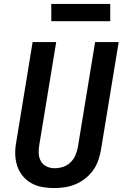

<svg xmlns="http://www.w3.org/2000/svg" viewBox="-20 -949 640 977"><path d="M255 8Q224 8 194 2.5Q164 -3 138.5 -17.5Q113 -32 94.5 -55Q76 -78 67 -106.5Q58 -135 57.5 -166Q57 -197 63 -228L146 -735H266L180 -212Q176 -190 177 -168.5Q178 -147 188 -129Q198 -111 217 -102Q236 -93 257 -93Q279 -93 300 -99.5Q321 -106 337.5 -121.5Q354 -137 363 -157.5Q372 -178 376 -199L464 -735H584L493 -182Q488 -155 478.5 -129Q469 -103 452 -80Q435 -57 411.5 -39Q388 -21 362 -10.5Q336 0 309 4Q282 8 255 8ZM241 -841V-929H541V-841Z"/></svg>

Font: Zed Sans Extended
Style: Bold Italic
Weight: 700
Width: 7
Italic angle: -9°
Designer: Belleve Invis
Foundry: Belleve Invis
Version: Version 1.0.0; ttfautohint (v1.8.4)